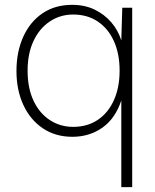

<svg xmlns="http://www.w3.org/2000/svg" viewBox="-20 -553 639 793"><path d="M481 220V-138Q456 -63 402.5 -25.5Q349 12 279 12Q209 12 157 -23Q105 -58 76.5 -119.5Q48 -181 48 -260Q48 -339 76 -401Q104 -463 155.5 -498Q207 -533 278 -533Q330 -533 370.5 -513.5Q411 -494 439.5 -461Q468 -428 481 -386L485 -521H526V220ZM282 -29Q341 -29 384 -58Q427 -87 450.5 -139.5Q474 -192 474 -261Q474 -331 450.5 -383Q427 -435 384 -464Q341 -493 282 -493Q229 -493 186 -464.5Q143 -436 118.5 -384Q94 -332 94 -261Q94 -189 118.5 -137Q143 -85 186 -57Q229 -29 282 -29Z"/></svg>

Font: DM Sans 10pt ExtraLight
Style: Regular
Weight: 250
Version: Version 4.004;gftools[0.9.30]